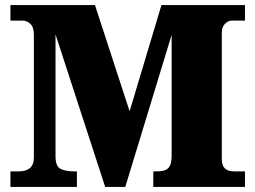

<svg xmlns="http://www.w3.org/2000/svg" viewBox="-20 -734 1002 754"><path d="M21 0V-61H54Q82 -61 97.5 -74Q113 -87 113 -116V-598Q113 -627 99.5 -640Q86 -653 70 -653H21V-714H353L489 -297L614 -714H942V-653H889Q876 -653 863.5 -640.5Q851 -628 851 -605V-108Q851 -61 899 -61H942V0H582V-61H597Q629 -61 641.5 -74.5Q654 -88 654 -122V-597L472 0H393L198 -599V-121Q198 -81 217.5 -71Q237 -61 273 -61H282V0Z"/></svg>

Font: Noto Serif Tamil Black
Style: Italic
Weight: 900
Italic angle: -12°
Designer: Indian Type Foundry, Tom Grace, and the Monotype Design Team
Foundry: Monotype Imaging Inc.
Version: Version 2.003; ttfautohint (v1.8.4.7-5d5b)